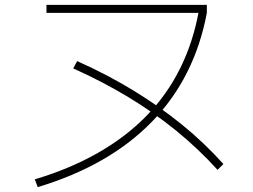

<svg xmlns="http://www.w3.org/2000/svg" viewBox="-20 -745 1040 789"><path d="M123 -8Q267 -51 382 -116.5Q497 -182 581.5 -268.5Q666 -355 720 -463.5Q774 -572 797 -700L810 -692H171V-725H830V-692Q780 -426 605 -245.5Q430 -65 135 24ZM874 -47Q795 -134 704 -208Q613 -282 508 -345.5Q403 -409 281 -464L297 -494Q422 -438 528.5 -373Q635 -308 727 -233.5Q819 -159 898 -71Z"/></svg>

Font: M PLUS 2 ExtraLight
Style: Regular
Weight: 250
Designer: Coji Morishita
Foundry: UNDERFOREST DESIGN
Version: Version 1.001